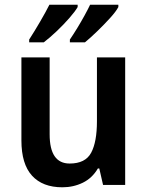

<svg xmlns="http://www.w3.org/2000/svg" viewBox="-20 -786 626 816"><path d="M512 -542V0H418L402 -70H396Q372 -29 332 -9.5Q292 10 245 10Q161 10 116 -39.5Q71 -89 71 -189V-542H191V-215Q191 -91 276 -91Q343 -91 367.5 -137Q392 -183 392 -271V-542ZM483 -756Q473 -737 447.5 -709Q422 -681 392.5 -652.5Q363 -624 341 -606H277V-618Q292 -640 308.5 -667Q325 -694 339.5 -720.5Q354 -747 363 -766H483ZM310 -756Q299 -737 274.5 -709Q250 -681 220.5 -653Q191 -625 166 -606H104V-618Q126 -652 150.5 -694Q175 -736 190 -766H310Z"/></svg>

Font: Noto Sans Malayalam SemiCondensed SemiBold
Style: Regular
Weight: 600
Width: 4
Designer: Jelle Bosma - Monotype Design Team
Foundry: Monotype Imaging Inc.
Version: Version 2.104; ttfautohint (v1.8.4.7-5d5b)